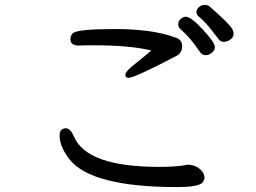

<svg xmlns="http://www.w3.org/2000/svg" viewBox="-20 -769 1040 780"><path d="M700 -9Q780 -9 800 -25Q811 -35 811 -50Q808 -71 788 -85.5Q768 -100 743 -100Q700 -91 627 -91Q334 -91 281 -213Q266 -248 248 -248Q222 -247 222 -219Q222 -174 262 -122Q351 -9 700 -9ZM503 -453Q527 -453 697 -542Q720 -554 720 -582Q720 -610 688 -618Q598 -651 447 -651Q294 -651 276 -634Q267 -627 266 -609Q266 -584 301 -584Q319 -585 366 -585Q506 -585 595 -564Q584 -554 517 -500Q489 -477 489 -464Q489 -453 503 -453ZM815 -545Q829 -545 841 -555Q853 -565 853 -578Q853 -596 804.5 -648.5Q756 -701 735 -701Q724 -701 714 -692Q704 -683 704 -671Q704 -659 713 -651Q755 -614 790 -561Q800 -545 815 -545ZM889 -599Q899 -599 907 -603Q929 -614 929 -632Q929 -647 914.5 -663.5Q900 -680 882 -697Q864 -714 849.5 -727Q835 -740 829 -744.5Q823 -749 811 -749Q798 -749 788 -740Q778 -731 778 -721Q778 -710 786 -703Q808 -686 834.5 -653Q861 -620 868.5 -609.5Q876 -599 889 -599Z"/></svg>

Font: LXGW WenKai TC
Style: Bold
Weight: 700
Designer: LXGW / Fontworks Inc.
Foundry: LXGW / Fontworks Inc.
Version: Version 1.330;April 28, 2024